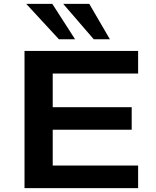

<svg xmlns="http://www.w3.org/2000/svg" viewBox="-20 -967 801 987"><path d="M106 0V-705H690V-589H251V-416H657V-300H251V-116H690V0ZM462 -765 305 -947H439L545 -765ZM283 -765 115 -947H249L366 -765Z"/></svg>

Font: Nunito Sans 10pt Expanded
Style: Bold
Weight: 700
Width: 7
Designer: Vernon Adams
Foundry: Vernon Adams
Version: Version 3.101;gftools[0.9.27]